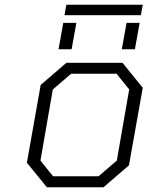

<svg xmlns="http://www.w3.org/2000/svg" viewBox="-20 -787 621 807"><path d="M251 -723 259 -767H580L572 -723ZM226 -580 246 -691H301L281 -580ZM492 -580 512 -691H567L547 -580ZM177 0 93 -103 151 -430 259 -523H495L580 -418L522 -92L415 0ZM203 -46H394L471 -112L523 -411L470 -477H279L202 -411L150 -112Z"/></svg>

Font: Tomorrow Light
Style: Italic
Weight: 300
Italic angle: -10°
Designer: Tony de Marco, Monica Rizzolli
Foundry: Just in Type
Version: Version 2.002